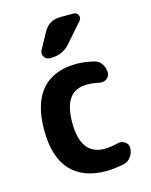

<svg xmlns="http://www.w3.org/2000/svg" viewBox="-117 -846 734 931"><g transform="rotate(-15 250.0 -380.5)"><path d="M277.3 -769.5H342.8Q359.4 -769.5 366.2 -754.9Q373 -740.2 362.3 -727.5L278.3 -631.8Q241.2 -589.8 182.6 -589.8H176.8Q158.2 -589.8 148.4 -606.4Q138.7 -623 148.4 -639.6L192.4 -719.7Q219.7 -769.5 277.3 -769.5ZM387.7 -106.4Q406.2 -111.3 423.3 -100.1Q440.4 -88.9 440.4 -70.3Q440.4 -44.9 425.8 -24.9Q411.1 -4.9 386.7 0Q335 9.8 299.8 9.8Q183.6 9.8 121.6 -57.6Q59.6 -125 59.6 -259.8Q59.6 -394.5 119.6 -462.4Q179.7 -530.3 294.9 -530.3Q330.1 -530.3 377.9 -519.5Q402.3 -514.6 416 -494.6Q429.7 -474.6 429.7 -450.2Q429.7 -430.7 413.6 -419.4Q397.5 -408.2 377 -413.1Q347.7 -419.9 315.4 -419.9Q200.2 -419.9 200.2 -259.8Q200.2 -96.7 320.3 -96.7Q353.5 -97.7 387.7 -106.4Z"/></g></svg>

Font: Rounded Mgen+ 1m bold
Style: Bold
Weight: 700
Designer: [Source Han Sans]
Ryoko NISHIZUKA  (kana & ideographs); Paul D. Hunt (Latin, Greek & Cyrillic); Wenlong ZHANG  (bopomofo
Version: Version 1.059.20150602